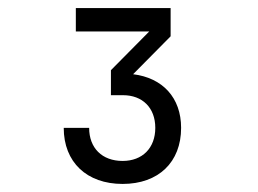

<svg xmlns="http://www.w3.org/2000/svg" viewBox="-20 -851 640 476"><path d="M403 -761V-831H168V-773H350L255 -677V-615H285C333 -615 365 -584 365 -534C365 -484 333 -452 284 -452C233 -452 201 -484 201 -534H138C138 -449 195 -395 284 -395C373 -395 429 -449 429 -534C429 -609 383 -658 310 -667Z"/></svg>

Font: Tekne LDO Light
Style: Regular
Weight: 300
Monospace: yes
Designer: Alessio Laiso, Mario Rullo, Paolo Rosset
Foundry: Alessio Laiso
Version: Version 1.000;hotconv 1.0.109;makeotfexe 2.5.65596